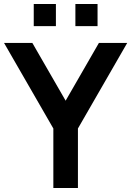

<svg xmlns="http://www.w3.org/2000/svg" viewBox="-20 -933 652 953"><path d="M354.2 -803.3V-913.3H464.2V-803.3ZM147.5 -803.3V-913.3H257.5V-803.3ZM244.8 0V-295.2L0 -720H140.5L305.8 -433.2L471 -720H611.5L366.8 -295.2V0Z"/></svg>

Font: Manrope ExtraLight
Style: Regular
Weight: 200
Designer: Mikhail Sharanda
Foundry: Mikhail Sharanda
Version: Version 4.505